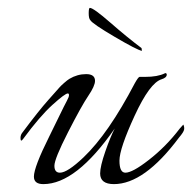

<svg xmlns="http://www.w3.org/2000/svg" viewBox="-20 -464 487 487"><path d="M390 -263Q360 -254 321.5 -170.5Q283 -87 283 -56.5Q283 -26 298 -26Q316 -26 357 -58Q401 -92 436 -138Q444 -147 445 -148Q448 -142 447 -135.5Q446 -129 434 -115Q346 3 269 3Q234 3 234 -24Q234 -42 247 -79.5Q260 -117 271 -138Q173 3 90 3Q66 3 66 -16Q66 -40 105 -118Q114 -136 129 -167Q144 -198 149.5 -208Q155 -218 155 -222.5Q155 -227 152 -227Q145 -227 113 -198Q81 -169 39 -112Q32 -102 32 -114Q32 -122 37 -128Q78 -183 103.5 -211.5Q129 -240 131.5 -243Q134 -246 142.5 -253.5Q151 -261 156 -264Q176 -276 198.5 -276Q221 -276 221 -259Q221 -246 204 -221Q187 -196 152.5 -128.5Q118 -61 118 -43.5Q118 -26 132 -26Q151 -26 192 -65Q255 -125 322 -253Q331 -269 334 -269H348Q380 -269 398 -278Q402 -280 403 -275Q403 -267 390 -263ZM209 -413Q205 -417 205 -430.5Q205 -444 208 -444Q217 -444 260 -406.5Q303 -369 339 -342Q339 -342 340 -335Q328 -337 271 -370.5Q214 -404 209 -413Z"/></svg>

Font: Italianno
Style: Regular
Weight: 400
Designer: Robert E. Leuschke
Foundry: Robert E. Leuschke
Version: Version 1.003